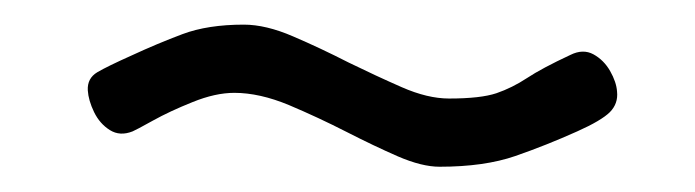

<svg xmlns="http://www.w3.org/2000/svg" viewBox="-20 -384 550 152"><path d="M328 -252Q314 -252 295 -260.2Q276 -268.5 254.5 -279.5Q232 -291 208.8 -300.8Q185.5 -310.5 165.5 -310.5Q150.5 -310.5 132.5 -303.2Q114.5 -296 101 -288.5Q87.5 -281 85 -280Q75 -276 67 -281Q59 -286 54.5 -295.2Q50 -304.5 49.5 -312.5Q49 -322 57 -326.8Q65 -331.5 84 -340Q104.5 -349.5 124.5 -357Q144.5 -364.5 173 -364.5Q190.5 -364.5 212 -355.2Q233.5 -346 256 -334.5Q277.5 -324 298 -315Q318.5 -306 335.5 -306Q360.5 -306 373 -310.2Q385.5 -314.5 397.2 -322.2Q409 -330 431.5 -340.5Q441.5 -345.5 449.8 -341Q458 -336.5 463 -327.8Q468 -319 468.5 -311.5Q469.5 -302 462.8 -295.2Q456 -288.5 437 -280Q412.5 -269 388 -260.5Q363.5 -252 328 -252Z"/></svg>

Font: Edu NSW ACT Hand Pre
Style: Regular
Weight: 400
Designer: Tina and Corey Anderson, Eben Sorkin, Mirko Velimirovic
Foundry: Sorkin Type Co.
Version: Version 2.000